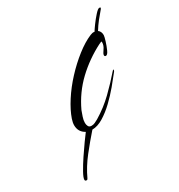

<svg xmlns="http://www.w3.org/2000/svg" viewBox="-136 -673 681 730"><g transform="rotate(-30 204.5 -308.0)"><path d="M35 -36Q28 -36 28 -42Q28 -51 40 -72.5Q52 -94 69 -119.5Q86 -145 101.5 -166.5Q117 -188 124 -197Q98 -211 98 -241Q98 -252 103 -267Q114 -299 137.5 -335.5Q161 -372 192.5 -406Q224 -440 258.5 -467Q293 -494 324 -507Q329 -509 333.5 -510Q338 -511 343 -510Q347 -517 359 -533.5Q371 -550 384.5 -565Q398 -580 404 -580Q409 -580 409 -577Q409 -576 408 -575Q407 -574 407 -573Q393 -557 380 -540.5Q367 -524 356 -506Q367 -498 367 -482Q367 -476 361.5 -458Q356 -440 349 -424.5Q342 -409 335 -409Q329 -409 329 -415Q329 -421 338.5 -434Q348 -447 348 -461Q348 -465 346 -465Q345 -465 342 -463Q339 -461 337 -461Q276 -430 228 -384.5Q180 -339 151 -277Q147 -266 142.5 -253Q138 -240 138 -228Q138 -220 141.5 -213Q145 -206 155 -206Q163 -206 170.5 -209.5Q178 -213 185 -217Q228 -243 263 -277Q298 -311 330 -348Q332 -350 333 -350L334 -349Q334 -345 331.5 -341.5Q329 -338 327 -336Q314 -319 293.5 -294.5Q273 -270 248.5 -246.5Q224 -223 198.5 -207.5Q173 -192 150 -192Q120 -158 90 -120Q60 -82 41 -41Q39 -36 35 -36Z"/></g></svg>

Font: Caramel
Style: Regular
Weight: 400
Designer: Robert E. Leuschke
Foundry: Robert E. Leuschke
Version: Version 1.010